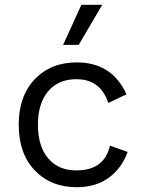

<svg xmlns="http://www.w3.org/2000/svg" viewBox="-20 -770 600 800"><path d="M319 -750H406L308 -583H243ZM300 -510Q447 -510 507 -377L431 -341Q399 -440 298 -440Q223 -440 180.5 -389.5Q138 -339 138 -250Q138 -161 180.5 -110.5Q223 -60 298 -60Q415 -60 438 -163L512 -137Q486 -67 432 -28.5Q378 10 300 10Q192 10 125 -60Q58 -130 58 -250Q58 -370 125 -440Q192 -510 300 -510Z"/></svg>

Font: Elaine Sans
Style: Regular
Weight: 400
Designer: Wei Huang
Foundry: Wei Huang
Version: Version 2.001;December 24, 2019;FontCreator 12.0.0.2547 64-b